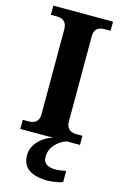

<svg xmlns="http://www.w3.org/2000/svg" viewBox="-141 -774 683 1074"><g transform="rotate(15 200.5 -237.0)"><path d="M28.1 0V-53H64.3Q79.2 -53 92.2 -58.3Q105.2 -63.6 113.3 -76.2Q121.4 -88.8 121.4 -110.5V-600Q121.4 -623.9 113.3 -637.1Q105.2 -650.4 92.2 -655.7Q79.2 -661 64.3 -661H28.1V-714H373.7V-661H336.3Q320.1 -661 307.2 -655.4Q294.3 -649.8 287.1 -636.8Q279.8 -623.9 279.8 -599.4V-111.7Q279.8 -90.5 287.6 -77.4Q295.4 -64.2 308.4 -58.6Q321.3 -53 336.3 -53H373.7V0ZM251.6 240Q178.9 240 140.6 213.5Q102.4 187 102.4 130Q102.4 99 119.4 72Q136.4 45 163.2 26Q190 7 220.4 0H297.7Q276.7 6 255.2 21.5Q233.7 37 219.2 60Q204.7 83 204.7 115Q204.7 142.8 224.2 155.5Q243.7 168.1 273.7 168.1Q287.7 168.1 303.2 166.1Q318.7 164.1 336.7 160.1V224Q326.7 229 310.7 232.5Q294.6 236 278.6 238Q262.6 240 251.6 240Z"/></g></svg>

Font: Noto Serif Hebrew
Style: Regular
Weight: 400
Designer: Monotype Design Team
Foundry: Monotype Imaging Inc.
Version: Version 2.003